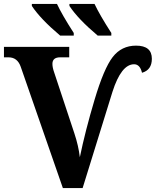

<svg xmlns="http://www.w3.org/2000/svg" viewBox="-20 -951 788 971"><path d="M297.9 0 85 -612.8Q68.4 -661.1 22.9 -661.1H0V-713.9H330.1V-661.1H284.2Q245.1 -661.1 245.1 -627.9Q245.1 -609.9 253.9 -585L356 -276.9Q377 -213.9 383.8 -155.8Q411.1 -288.6 458.3 -446.8Q505.4 -605 550 -662.6Q594.7 -720.2 668 -720.2Q748 -720.2 748 -653.8Q748 -597.2 698.2 -583Q688 -626 658.2 -626Q593.3 -626 548.8 -486.8L397.9 0ZM474.1 -771Q375 -854.5 331.1 -920.9V-931.2H458Q483.9 -876 543 -784.2V-771ZM284.2 -771Q185.1 -854.5 141.1 -920.9V-931.2H268.1Q293.9 -876 353 -784.2V-771Z"/></svg>

Font: Droids
Style: b
Weight: 700
Foundry: Ascender Corporation
Version: Version 1.00 build 113